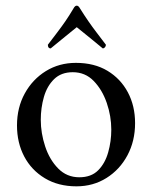

<svg xmlns="http://www.w3.org/2000/svg" viewBox="-20 -651 537 678"><path d="M251 -631Q257 -631 262 -622Q279 -595 292.5 -575.5Q306 -556 320.5 -537Q335 -518 354 -493Q354 -488 350.5 -484Q347 -480 343 -480Q325 -495 303.5 -512.5Q282 -530 266.5 -542.5Q251 -555 251 -555Q251 -555 235 -542Q219 -529 197.5 -511.5Q176 -494 159 -480Q149 -480 149 -493Q168 -518 182.5 -537Q197 -556 210.5 -575.5Q224 -595 240 -622Q245 -631 251 -631ZM248 -429Q313 -429 359.5 -401Q406 -373 431.5 -325Q457 -277 457 -216Q457 -153 430 -102.5Q403 -52 356 -22.5Q309 7 250 7Q186 7 138.5 -21.5Q91 -50 65.5 -98.5Q40 -147 40 -208Q40 -271 67.5 -321Q95 -371 142 -400Q189 -429 248 -429ZM237 -396Q196 -396 171 -371.5Q146 -347 135 -308.5Q124 -270 124 -228Q124 -181 139.5 -134Q155 -87 185.5 -56Q216 -25 260 -25Q302 -25 326.5 -49.5Q351 -74 362 -113Q373 -152 373 -193Q373 -241 357 -287.5Q341 -334 311 -365Q281 -396 237 -396Z"/></svg>

Font: Amiri
Style: Regular
Weight: 400
Designer: Khaled Hosny
Version: Version 0.114